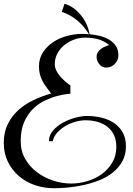

<svg xmlns="http://www.w3.org/2000/svg" viewBox="-22 -970 704 1020"><path d="M321 -950Q370 -936 408 -889Q444 -845 454 -788Q480 -786 507 -779.5Q534 -773 556.5 -760Q579 -747 593 -726.5Q607 -706 607 -676Q607 -650 588 -630.5Q569 -611 542 -611Q519 -611 505 -629.5Q491 -648 491 -668Q491 -681 497.5 -691.5Q504 -702 513.5 -709.5Q523 -717 535 -722Q547 -727 558 -731Q528 -754 497 -762Q466 -770 428 -770Q399 -770 371 -759.5Q343 -749 320 -730.5Q297 -712 283 -686Q269 -660 269 -629Q269 -612 277 -595.5Q285 -579 297.5 -564.5Q310 -550 324.5 -537.5Q339 -525 352 -516V-473Q352 -472 332.5 -470Q313 -468 283.5 -460.5Q254 -453 220 -437.5Q186 -422 156.5 -394.5Q127 -367 107.5 -324.5Q88 -282 88 -220Q88 -167 112 -125.5Q136 -84 174.5 -55Q213 -26 260.5 -10.5Q308 5 356 5Q398 5 441 -7.5Q484 -20 518.5 -45Q553 -70 574.5 -106.5Q596 -143 596 -190Q596 -227 583 -253.5Q570 -280 548 -297Q526 -314 496.5 -322.5Q467 -331 433 -331Q408 -331 380 -323.5Q352 -316 327 -301.5Q302 -287 283 -266.5Q264 -246 258 -220H238Q238 -252 260 -277Q282 -302 313.5 -319Q345 -336 379.5 -345Q414 -354 440 -354Q478 -354 515 -345.5Q552 -337 581.5 -318Q611 -299 629 -268Q647 -237 647 -193Q647 -147 628 -113Q609 -79 578 -54Q547 -29 507 -13Q467 3 424.5 12.5Q382 22 340.5 26Q299 30 265 30Q212 30 163.5 13.5Q115 -3 78.5 -34.5Q42 -66 20 -110.5Q-2 -155 -2 -211Q-2 -267 19 -310Q40 -353 75.5 -385Q111 -417 156.5 -438.5Q202 -460 250 -473Q237 -490 225 -506Q213 -522 204 -539Q195 -556 190 -575Q185 -594 185 -617Q185 -660 206.5 -692.5Q228 -725 261.5 -747Q295 -769 335.5 -779.5Q376 -790 414 -790Q422 -790 431.5 -789.5Q441 -789 451 -788Q395 -878 306 -907Z"/></svg>

Font: Lucien Schoenschriftv CAT
Style: Regular
Weight: 400
Designer: Lucian Bernhard 1928
Foundry: CAT-Fonts Peter Wiegel
Version: Version 1.000